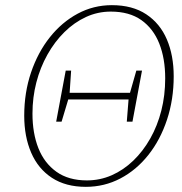

<svg xmlns="http://www.w3.org/2000/svg" viewBox="-20 -711 707 745"><path d="M198 -239 235 -437H256L250 -348L246 -329L219 -239ZM472 -239 479 -327 483 -346 509 -437H531L494 -239ZM313 14Q235 14 181.5 -21Q128 -56 101 -118.5Q74 -181 74 -262Q74 -352 100.5 -430Q127 -508 173.5 -566.5Q220 -625 281.5 -658Q343 -691 414 -691Q494 -691 547.5 -655.5Q601 -620 627.5 -558Q654 -496 654 -415Q654 -325 628 -246.5Q602 -168 555.5 -109.5Q509 -51 447 -18.5Q385 14 313 14ZM317 -11Q368 -11 413.5 -31Q459 -51 497 -87.5Q535 -124 563 -173.5Q591 -223 606 -282Q621 -341 621 -407Q621 -484 598 -542Q575 -600 528.5 -633Q482 -666 410 -666Q359 -666 313.5 -645Q268 -624 230 -586.5Q192 -549 164 -499Q136 -449 121 -391Q106 -333 106 -270Q106 -194 129 -136Q152 -78 199 -44.5Q246 -11 317 -11ZM232 -325 234 -351H497L495 -325Z"/></svg>

Font: Source Serif 4 ExtraLight
Style: Italic
Weight: 250
Italic angle: -12°
Designer: Frank Grießhammer
Foundry: Adobe Systems Incorporated
Version: Version 4.004;hotconv 1.0.116;makeotfexe 2.5.65601